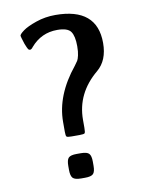

<svg xmlns="http://www.w3.org/2000/svg" viewBox="-81 -761 610 817"><g transform="rotate(-10 224.0 -352.0)"><path d="M54.2 -642.1Q54.2 -648.9 73 -662.8Q91.8 -676.8 131.3 -690.4Q170.9 -704.1 214.8 -704.1Q395 -704.1 395 -551.8Q395 -476.6 349.1 -438Q253.9 -358.9 253.9 -244.1V-210Q253.9 -189.9 250.5 -186.5Q247.1 -183.1 228 -183.1H193.8Q175.8 -183.1 172.4 -186.5Q168.9 -189.9 168.9 -207V-250Q168.9 -365.2 259.8 -477.1Q269.5 -490.2 273.2 -496.1Q276.9 -502 280.5 -517.6Q284.2 -533.2 284.2 -557.1Q284.2 -601.1 270.5 -620.6Q256.8 -640.1 211.9 -640.1Q143.1 -640.1 97.2 -586.9Q90.3 -577.1 84 -577.1Q79.1 -577.1 76.2 -581.1Q73.2 -585 64.9 -606Q54.2 -639.2 54.2 -642.1ZM158.2 -44.9V-62Q158.2 -87.9 167 -96.9Q175.8 -106 202.1 -106H220.2Q247.1 -106 255.6 -96.4Q264.2 -86.9 264.2 -62V-43.9Q264.2 -18.1 255.1 -9Q246.1 0 220.2 0H203.1Q176.3 0 167.2 -9.5Q158.2 -19 158.2 -44.9Z"/></g></svg>

Font: CMU Sans Serif Demi Condensed
Style: DemiCondensed
Weight: 600
Width: 3
Version: Version 0.7.0